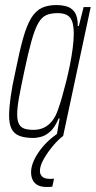

<svg xmlns="http://www.w3.org/2000/svg" viewBox="-20 -538 379 760"><path d="M112 8Q79 8 57.5 0Q36 -8 26 -27.5Q16 -47 16 -81Q16 -110 22 -153.5Q28 -197 41 -255Q57 -335 71.5 -386.5Q86 -438 103.5 -466.5Q121 -495 145 -506.5Q169 -518 203 -518Q223 -518 242.5 -513Q262 -508 275 -490.5Q288 -473 288 -435H292L311 -510H339L230 0H204L216 -69H212Q198 -35 180 -18.5Q162 -2 144.5 3Q127 8 112 8ZM113 -24Q136 -24 154.5 -33Q173 -42 187 -60Q201 -78 210 -105Q217 -124 225 -152Q233 -180 241.5 -213.5Q250 -247 257 -282Q264 -317 268 -349Q272 -381 272 -406Q272 -450 257.5 -468Q243 -486 208 -486Q181 -486 163 -478Q145 -470 131.5 -446.5Q118 -423 105 -377Q92 -331 76 -255Q63 -194 55.5 -153Q48 -112 48 -86Q48 -60 55.5 -46.5Q63 -33 77.5 -28.5Q92 -24 113 -24ZM164 202Q143 202 129.5 195Q116 188 109.5 174.5Q103 161 103 144Q103 109 131.5 66.5Q160 24 208 -10L230 0Q211 14 190 39Q169 64 153.5 91Q138 118 138 139Q138 152 147 161Q156 170 177 170Q180 170 183.5 170Q187 170 194 169L187 201Q180 202 175.5 202Q171 202 164 202Z"/></svg>

Font: Saira UltraCondensed Thin
Style: Italic
Weight: 250
Width: 1
Italic angle: -12°
Designer: Hector Gatti with collaboration of the Omnibus-Type team
Foundry: Omnibus-Type
Version: Version 1.101